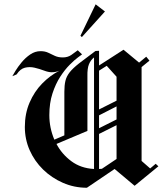

<svg xmlns="http://www.w3.org/2000/svg" viewBox="-20 -866 758 895"><path d="M361.7 -693.3 355 -699.2 425.8 -845.8 469.2 -812.5ZM385 9.2Q325.8 9.2 273.3 -13.8Q220.8 -36.7 180.8 -75.8Q140.8 -115 118.3 -165.8Q95.8 -216.7 95.8 -274.2Q95.8 -336.7 117.9 -387.9Q140 -439.2 176.7 -476.7Q213.3 -514.2 257.5 -536.7Q240.8 -529.2 220.8 -529.2Q205.8 -529.2 185 -537.1Q164.2 -545 141.2 -550.4Q118.3 -555.8 96.2 -550.4Q74.2 -545 57.5 -519.2L37.5 -510.8Q40.8 -517.5 52.1 -535.8Q63.3 -554.2 80.8 -575.4Q98.3 -596.7 120.8 -612.1Q143.3 -627.5 169.2 -627.5Q190 -627.5 205.4 -620Q220.8 -612.5 236.2 -605.4Q251.7 -598.3 272.5 -598.3Q295.8 -598.3 312.1 -609.6Q328.3 -620.8 342.5 -631.7L362.5 -612.5Q359.2 -610 343.3 -598.3Q327.5 -586.7 305 -564.2Q282.5 -541.7 260.8 -508.3Q239.2 -475 224.6 -430.4Q210 -385.8 210 -329.2Q210 -270 233.3 -215L280 -235V-438.3Q280 -468.3 285 -489.2Q290 -510 304.6 -528.8Q319.2 -547.5 348.3 -570.4Q377.5 -593.3 425 -628.3L441.7 -629.2V-560.8L555.8 -634.2L628.3 -574.2L661.7 -601.7L676.7 -583.3L640 -553.3V-115.8L680 -80.8L705.8 -102.5L718.3 -90.8L607.5 0L514.2 -78.3ZM387.5 -255.8 243.3 -195Q268.3 -147.5 312.5 -114.6Q356.7 -81.7 418.3 -78.3V-598.3Q402.5 -585.8 394.6 -566.2Q386.7 -546.7 387.5 -510.8ZM477.5 -559.2 441.7 -536.7V-355.8L523.3 -396.7V-508.3ZM441.7 -328.3V-268.3L523.3 -309.2V-370ZM455 -79.2 523.3 -125V-282.5L441.7 -241.7V-78.3Q448.3 -78.3 455 -79.2Z"/></svg>

Font: Manufacturing Consent
Style: Regular
Weight: 400
Version: Version 3.000; ttfautohint (v1.8.4.7-5d5b)